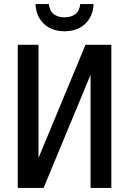

<svg xmlns="http://www.w3.org/2000/svg" viewBox="-20 -932 640 952"><path d="M300 -777Q237 -777 198 -813.5Q159 -850 156 -912H222Q226 -877 247 -861.5Q268 -846 300 -846Q332 -846 353 -861.5Q374 -877 378 -912H444Q441 -850 402 -813.5Q363 -777 300 -777ZM532 0H429V-561L196 0H68V-710H171V-149L404 -710H532Z"/></svg>

Font: Geist Mono Medium
Style: Regular
Weight: 500
Monospace: yes
Designer: Basement.studio, Andrés Briganti, Mateo Zaragoza
Foundry: Basement.studio, Vercel, Andrés Briganti, Guido Ferreyra, Mateo Zaragoza
Version: Version 1.500; ttfautohint (v1.8.4.7-5d5b)